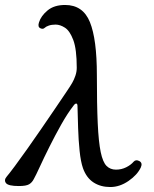

<svg xmlns="http://www.w3.org/2000/svg" viewBox="-70 -741 619 773"><path d="M374 12Q335 12 306.5 -6.5Q278 -25 264 -64Q255 -90 250.5 -133.5Q246 -177 244.5 -225Q243 -273 242 -313Q242 -324 237 -324Q232 -324 227 -317Q202 -285 177 -240.5Q152 -196 129.5 -151Q107 -106 90.5 -70Q74 -34 66 -20Q59 -6 47 1Q35 8 6 8Q-37 8 -46 -4Q-55 -16 -43 -30Q-32 -43 -10 -72.5Q12 -102 39.5 -141Q67 -180 96 -222Q125 -264 151 -302.5Q177 -341 196 -369Q215 -397 221 -408Q228 -420 233.5 -436Q239 -452 239 -468Q239 -543 225 -580Q211 -617 191.5 -629.5Q172 -642 154 -642Q138 -642 126.5 -638Q115 -634 110 -629Q103 -622 92 -627.5Q81 -633 87 -651Q95 -677 121.5 -699Q148 -721 192 -721Q264 -721 292 -652Q320 -583 320 -439Q320 -319 323.5 -244Q327 -169 335.5 -128.5Q344 -88 359 -73Q374 -58 397 -58Q419 -58 438 -67.5Q457 -77 468 -90Q477 -100 491 -92.5Q505 -85 497 -67Q483 -37 447.5 -12.5Q412 12 374 12Z"/></svg>

Font: TsukuhouMincho
Style: Regular
Weight: 400
Designer: Iose
Foundry: Typographish
Version: Version 1.001; ttfautohint (v1.8.3)